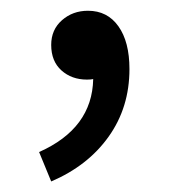

<svg xmlns="http://www.w3.org/2000/svg" viewBox="-20 -147 317 357"><path d="M75.2 190.4 52.7 135.7Q151.4 91.8 153.3 0Q149.4 1 141.6 1Q113.3 1 94.2 -16.1Q75.2 -33.2 75.2 -63.5Q75.2 -91.8 95.2 -109.4Q115.2 -127 143.6 -127Q179.7 -127 200.2 -98.1Q220.7 -69.3 220.7 -18.6Q220.7 52.7 182.1 106.9Q143.6 161.1 75.2 190.4Z"/></svg>

Font: GenYoGothic TW TTF Regular
Style: Regular
Weight: 400
Version: Version 1.300